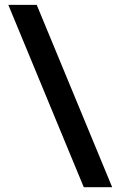

<svg xmlns="http://www.w3.org/2000/svg" viewBox="-20 -779 492 799"><path d="M328.6 0H446.8L132.8 -758.8H14.6Z"/></svg>

Font: Doppio One
Style: Regular
Weight: 400
Designer: Szymon Celej
Foundry: Sorkin Type Co
Version: Version 1.002